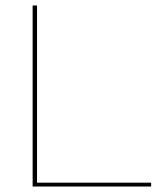

<svg xmlns="http://www.w3.org/2000/svg" viewBox="-20 -680 583 700"><path d="M531 -14V0H105H99V-660H115V-14Z"/></svg>

Font: Work Sans Thin
Style: Regular
Weight: 260
Designer: Wei Huang
Foundry: Wei Huang
Version: Version 1.500